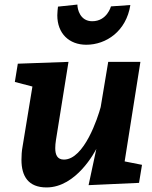

<svg xmlns="http://www.w3.org/2000/svg" viewBox="-20 -811 667 841"><path d="M368 0 589 -10 602 -89 526 -104 595 -540H454L421 -342C409 -297 349 -112 260 -112C231 -112 222 -133 222 -162C222 -173 223 -184 225 -197L280 -540L58 -532L45 -452L122 -432L79 -170C75 -149 74 -129 74 -111C74 -39 104 10 184 10C315 10 397 -149 402 -159ZM234 -782C233 -773 231 -757 231 -744C231 -664 283 -615 358 -615C445 -615 533 -674 551 -789L466 -783C466 -783 449 -718 384 -718C331 -718 319 -770 319 -791Z"/></svg>

Font: Bitter
Style: Bold Italic
Weight: 700
Designer: Sol Matas
Foundry: Sol Matas
Version: Version 1.002